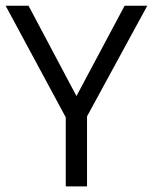

<svg xmlns="http://www.w3.org/2000/svg" viewBox="-20 -663 544 683"><path d="M81.5 -642.6 252 -321.3 423.3 -642.6H503.9L289.6 -249V0H213.9V-245.6L0 -642.6Z"/></svg>

Font: Khula Regular
Style: Regular
Weight: 400
Designer: Erin McLaughlin, Steve Matteson
Version: Version 1.000;PS 1.0;hotconv 1.0.72;makeotf.lib2.5.5900